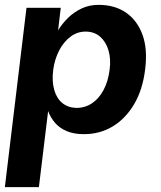

<svg xmlns="http://www.w3.org/2000/svg" viewBox="-28 -540 661 790"><path d="M170 -83 132 230H-8L81 -508H222L211 -415Q228 -443 252 -466.5Q276 -490 307.5 -505Q339 -520 378 -520Q444 -520 490.5 -488Q537 -456 558.5 -396.5Q580 -337 569 -253Q559 -171 524 -111.5Q489 -52 436 -20Q383 12 317 12Q276 12 246.5 -0.5Q217 -13 198.5 -34.5Q180 -56 170 -83ZM286 -96Q322 -96 350.5 -115Q379 -134 398 -169.5Q417 -205 423 -253Q429 -297 418.5 -332.5Q408 -368 384 -389Q360 -410 324 -410Q290 -410 262 -389Q234 -368 215.5 -332.5Q197 -297 191 -253Q185 -206 195 -170.5Q205 -135 228.5 -116Q252 -97 286 -96Z"/></svg>

Font: Inclusive Sans
Style: Italic
Weight: 400
Italic angle: -7°
Designer: Olivia King
Foundry: Olivia King
Version: Version 2.004